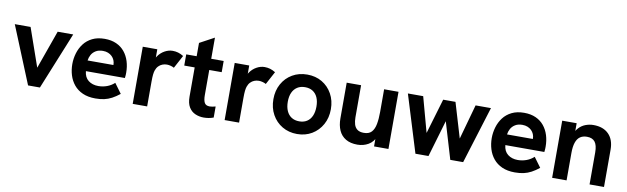

<svg xmlns="http://www.w3.org/2000/svg" viewBox="-43 -1148 5326 1631"><g transform="rotate(10 2620.0 -332.5)"><path d="M216.6 0 15.2 -493H151.4L267.2 -161.8L385.2 -493H519.2L318.8 0Z M798.2 9.8Q734.2 9.8 688 -10.9Q641.8 -31.6 612.4 -67.5Q583 -103.4 569.1 -148.9Q555.2 -194.4 555.2 -243.6Q555.2 -291.6 568.9 -337.8Q582.6 -384 610.7 -421.2Q638.8 -458.4 683.5 -480.6Q728.2 -502.8 790.2 -502.8Q847.8 -502.8 890.8 -483.3Q933.8 -463.8 962.1 -429.2Q990.4 -394.6 1004.6 -349Q1018.8 -303.4 1018.8 -251.2Q1018.8 -243.6 1018.3 -231.2Q1017.8 -218.8 1015.8 -204.8H679.4Q684.2 -152 718.7 -125.2Q753.2 -98.4 804.6 -98.4Q843.4 -98.4 879 -111.5Q914.6 -124.6 942.6 -150.2L1004.6 -65.8Q970.4 -38.6 939.2 -21.9Q908 -5.2 874.5 2.3Q841 9.8 798.2 9.8ZM896.4 -267Q898.4 -275 899.5 -283Q900.6 -291 900.6 -298.4Q900.6 -319.4 893 -337.7Q885.4 -356 871.3 -369.8Q857.2 -383.6 837.4 -391.5Q817.6 -399.4 792.8 -399.4Q755.8 -399.4 731.1 -384.2Q706.4 -369 693.6 -345.6Q680.8 -322.2 677.8 -296.6H937.6Z M1119.2 0V-493H1244.4V-359.2L1224.8 -357.2Q1228.2 -400 1251.1 -432.8Q1274 -465.6 1307.7 -484.2Q1341.4 -502.8 1376 -502.8Q1400.8 -502.8 1423.3 -496.3Q1445.8 -489.8 1470.2 -474.8L1410.2 -362.8Q1399.4 -369.4 1382 -374.3Q1364.6 -379.2 1347.8 -379.2Q1328 -379.2 1309.3 -372Q1290.6 -364.8 1276.1 -349.7Q1261.6 -334.6 1253.4 -310.4Q1248.8 -296.4 1246.3 -274.5Q1243.8 -252.6 1243.8 -211.8V0Z M1732.6 9.8Q1693.4 9.8 1659.2 -5.2Q1625 -20.2 1604.5 -54.1Q1584 -88 1584 -144.6V-607.6L1709.6 -675.4V-179.2Q1709.6 -136.4 1721.4 -114.2Q1733.2 -92 1766.6 -92Q1776.6 -92 1789.4 -94.2Q1802.2 -96.4 1817 -100.4V-5Q1796.2 2.6 1775.2 6.2Q1754.2 9.8 1732.6 9.8ZM1494 -396.4V-493H1817V-396.4Z M1912.2 0V-493H2037.4V-359.2L2017.8 -357.2Q2021.2 -400 2044.1 -432.8Q2067 -465.6 2100.7 -484.2Q2134.4 -502.8 2169 -502.8Q2193.8 -502.8 2216.3 -496.3Q2238.8 -489.8 2263.2 -474.8L2203.2 -362.8Q2192.4 -369.4 2175 -374.3Q2157.6 -379.2 2140.8 -379.2Q2121 -379.2 2102.3 -372Q2083.6 -364.8 2069.1 -349.7Q2054.6 -334.6 2046.4 -310.4Q2041.8 -296.4 2039.3 -274.5Q2036.8 -252.6 2036.8 -211.8V0Z M2537.6 9.8Q2466.2 9.8 2409.9 -23.3Q2353.6 -56.4 2321.4 -114.7Q2289.2 -172.9 2289.2 -247.3Q2289.2 -321.6 2321.2 -379.4Q2353.2 -437.2 2409.5 -470Q2465.8 -502.8 2537.6 -502.8Q2609.4 -502.8 2665 -470.1Q2720.6 -437.3 2752.8 -379.4Q2785 -321.5 2785 -247Q2785 -173 2752.9 -114.9Q2720.8 -56.9 2664.9 -23.5Q2609 9.8 2537.6 9.8ZM2537.8 -99.4Q2576.2 -99.4 2603.8 -117.1Q2631.4 -134.8 2645.9 -168.1Q2660.4 -201.4 2660.4 -247.1Q2660.4 -293.6 2645.9 -326.3Q2631.4 -359 2603.8 -376.5Q2576.2 -394 2537.8 -394Q2498.6 -394 2470.8 -376.3Q2443 -358.6 2428.2 -326.1Q2413.4 -293.6 2413.4 -247.1Q2413.4 -201.4 2428.2 -168.1Q2443 -134.8 2470.8 -117.1Q2498.6 -99.4 2537.8 -99.4Z M3058 9.8Q2997.8 9.8 2957.6 -14.1Q2917.4 -38 2897.8 -81.8Q2878.2 -125.6 2878.2 -185.2V-493H3002.4V-215.8Q3002.4 -181.8 3010.4 -155.3Q3018.4 -128.8 3038.6 -113.6Q3058.8 -98.4 3095.2 -98.4Q3139.2 -98.4 3161.7 -123Q3184.2 -147.6 3192.6 -192.4Q3201 -237.2 3201 -297.2V-493H3325.2V0H3201V-106.8L3218.4 -96.6Q3195.6 -39.8 3152.9 -15Q3110.2 9.8 3058 9.8Z M3558 0 3406 -493H3538L3620.6 -190.4L3710.4 -493H3816.6L3906.4 -192.4L3990 -493H4122.6L3969.6 0H3858.6L3764 -316.8L3670.6 0Z M4416.2 9.8Q4352.2 9.8 4306 -10.9Q4259.8 -31.6 4230.4 -67.5Q4201 -103.4 4187.1 -148.9Q4173.2 -194.4 4173.2 -243.6Q4173.2 -291.6 4186.9 -337.8Q4200.6 -384 4228.7 -421.2Q4256.8 -458.4 4301.5 -480.6Q4346.2 -502.8 4408.2 -502.8Q4465.8 -502.8 4508.8 -483.3Q4551.8 -463.8 4580.1 -429.2Q4608.4 -394.6 4622.6 -349Q4636.8 -303.4 4636.8 -251.2Q4636.8 -243.6 4636.3 -231.2Q4635.8 -218.8 4633.8 -204.8H4297.4Q4302.2 -152 4336.7 -125.2Q4371.2 -98.4 4422.6 -98.4Q4461.4 -98.4 4497 -111.5Q4532.6 -124.6 4560.6 -150.2L4622.6 -65.8Q4588.4 -38.6 4557.2 -21.9Q4526 -5.2 4492.5 2.3Q4459 9.8 4416.2 9.8ZM4514.4 -267Q4516.4 -275 4517.5 -283Q4518.6 -291 4518.6 -298.4Q4518.6 -319.4 4511 -337.7Q4503.4 -356 4489.3 -369.8Q4475.2 -383.6 4455.4 -391.5Q4435.6 -399.4 4410.8 -399.4Q4373.8 -399.4 4349.1 -384.2Q4324.4 -369 4311.6 -345.6Q4298.8 -322.2 4295.8 -296.6H4555.6Z M4737.2 0V-493H4861.8V-381.4L4841.8 -378.6Q4854.6 -423.8 4879.8 -450.9Q4905 -478 4938.1 -490.4Q4971.2 -502.8 5006.2 -502.8Q5090.2 -502.8 5137.4 -455.3Q5184.6 -407.8 5184.6 -322V0H5060V-276Q5060 -337.8 5037.9 -366.4Q5015.8 -395 4968.8 -395Q4933.2 -395 4909.5 -378.4Q4885.8 -361.8 4873.8 -326.7Q4861.8 -291.6 4861.8 -236.4V0Z"/></g></svg>

Font: Hanken Grotesk
Style: Regular
Weight: 400
Designer: Alfredo Marco Pradil
Foundry: Hanken Design Co.
Version: Version 3.013